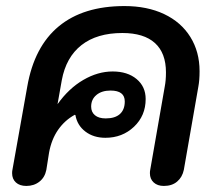

<svg xmlns="http://www.w3.org/2000/svg" viewBox="-20 -604 719 634"><path d="M20 -32Q20 -39 21 -43L70 -318Q93 -450 174 -517Q255 -584 391 -584Q466 -584 522 -557.5Q578 -531 608.5 -482Q639 -433 639 -369Q639 -339 635 -318L587 -43Q582 -19 565 -4.5Q548 10 521 10Q500 10 487.5 -1.5Q475 -13 475 -32Q475 -39 476 -43L524 -318Q528 -338 528 -365Q528 -429 491.5 -462Q455 -495 384 -495Q300 -495 249 -455Q198 -415 184 -339L170 -260Q207 -312 255 -340Q303 -368 352 -368Q401 -368 431 -343Q461 -318 461 -277Q461 -222 422.5 -185.5Q384 -149 328 -149Q289 -149 262 -169.5Q235 -190 229 -224L227 -225Q194 -207 172 -175.5Q150 -144 142 -100L133 -43Q128 -18 110 -4Q92 10 67 10Q45 10 32.5 -1.5Q20 -13 20 -32ZM392 -269Q392 -305 345 -305Q316 -305 298.5 -290.5Q281 -276 281 -252Q281 -234 293.5 -223.5Q306 -213 329 -213Q360 -213 376 -227.5Q392 -242 392 -269Z"/></svg>

Font: Kodchasan SemiBold
Style: Italic
Weight: 600
Italic angle: -10°
Version: Version 1.000; ttfautohint (v1.6)